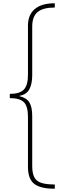

<svg xmlns="http://www.w3.org/2000/svg" viewBox="-20 -886 398 1174"><path d="M315 268Q227 268 189 238Q151 208 151 135V-172Q151 -236 126 -261Q101 -286 40 -286V-312Q101 -312 126 -338.5Q151 -365 151 -429V-730Q151 -795 192.5 -830.5Q234 -866 315 -866V-840Q243 -840 210 -812.5Q177 -785 177 -724V-425Q177 -374 160 -341Q143 -308 99 -300V-298Q142 -288 159.5 -260Q177 -232 177 -176V129Q177 172 189.5 197Q202 222 232 232Q262 242 315 242Z"/></svg>

Font: Noto Sans Telugu UI ExtraCondensed Thin
Style: Regular
Weight: 100
Width: 2
Designer: Jelle Bosma - Monotype Design Team
Foundry: Monotype Imaging Inc.
Version: Version 2.006; ttfautohint (v1.8.4.7-5d5b)